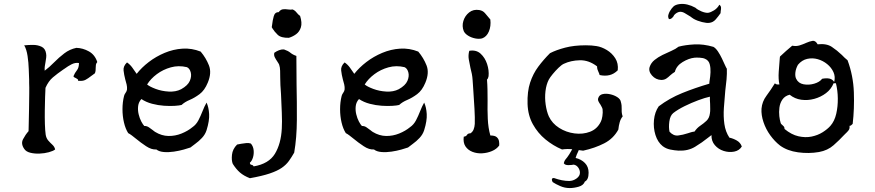

<svg xmlns="http://www.w3.org/2000/svg" viewBox="-20 -765 4441 975"><path d="M474 -450Q468 -443 467 -436Q466 -429 466 -421Q466 -415 465.5 -408Q465 -401 462 -393Q457 -389 452 -385.5Q447 -382 443 -379Q428 -367 414 -359.5Q400 -352 376 -355Q378 -360 374.5 -362.5Q371 -365 366 -368Q362 -370 358 -372Q354 -374 353 -378Q360 -395 370.5 -408Q381 -421 381 -445Q362 -448 343.5 -438.5Q325 -429 309 -417Q303 -413 300 -411Q271 -391 248.5 -372Q226 -353 211 -319Q210 -303 209 -272Q208 -241 207.5 -204.5Q207 -168 208 -135Q209 -102 212 -81Q215 -63 225 -51.5Q235 -40 246 -30Q257 -20 260 -6Q250 2 228 8Q206 14 180.5 15Q155 16 133.5 10.5Q112 5 103 -9Q85 -35 97 -58Q109 -81 125 -99Q125 -107 125.5 -117.5Q126 -128 126 -140Q127 -173 127.5 -213Q128 -253 128.5 -288.5Q129 -324 128 -344Q128 -348 128 -360Q127 -381 126 -414Q125 -447 120 -480.5Q115 -514 103 -535Q104 -535 107 -535Q124 -537 147.5 -537Q171 -537 190.5 -528Q210 -519 214 -494Q216 -483 214.5 -472Q213 -461 211 -449Q209 -439 207.5 -428.5Q206 -418 207 -406Q231 -424 255 -448.5Q279 -473 306.5 -494Q334 -515 368 -522Q401 -521 431.5 -504Q462 -487 474 -450Z M1035 -345Q1019 -306 993.5 -287Q968 -268 943 -257.5Q918 -247 902 -232Q891 -229 867 -227.5Q843 -226 813 -228Q783 -230 752.5 -238Q722 -246 698 -262Q684 -247 681.5 -226.5Q679 -206 684 -185Q689 -164 697.5 -148Q706 -132 713 -125Q725 -126 736 -118.5Q747 -111 756 -104Q760 -101 763 -98.5Q766 -96 768 -95Q801 -75 835.5 -74.5Q870 -74 902 -87Q934 -100 957 -119Q976 -132 987.5 -154Q999 -176 1008.5 -200.5Q1018 -225 1029 -244Q1040 -220 1042 -186Q1044 -152 1029 -104Q1022 -82 1005.5 -64.5Q989 -47 972 -35Q955 -23 947 -16Q936 -12 913 -5.5Q890 1 863 5Q836 9 812 7Q788 5 774 -6Q750 -4 722 -22.5Q694 -41 670 -61Q659 -70 649 -77.5Q639 -85 631 -89Q617 -111 609.5 -143Q602 -175 602 -210.5Q602 -246 610 -278Q612 -286 618 -294Q624 -302 625 -311Q626 -323 623 -336Q620 -349 616 -362Q610 -385 607.5 -407Q605 -429 625 -448Q641 -437 652 -421.5Q663 -406 674 -390Q699 -422 735.5 -450Q772 -478 816 -496.5Q860 -515 907 -518Q954 -521 999 -503Q1026 -471 1041 -433Q1056 -395 1035 -345ZM929 -424Q887 -434 847.5 -423Q808 -412 776.5 -388.5Q745 -365 727 -336Q740 -325 770.5 -313.5Q801 -302 837 -300Q873 -298 900 -312Q934 -331 944 -354.5Q954 -378 948.5 -398Q943 -418 929 -424Z M1485 -481Q1485 -447 1485.5 -410.5Q1486 -374 1486 -336Q1488 -247 1487.5 -156Q1487 -65 1474 10Q1461 33 1447 52.5Q1433 72 1410.5 87.5Q1388 103 1349.5 116Q1311 129 1249 140Q1218 128 1198.5 111Q1179 94 1162 67Q1155 50 1158 21Q1161 -8 1184 -31Q1189 -32 1194.5 -33Q1200 -34 1205 -35Q1219 -37 1231 -38.5Q1243 -40 1254 -36Q1266 -22 1268 -2.5Q1270 17 1264.5 35Q1259 53 1249 61Q1249 71 1257 72Q1265 73 1268 80Q1345 67 1376 16Q1407 -35 1411 -112Q1413 -145 1411 -193.5Q1409 -242 1407 -287Q1405 -311 1404 -332.5Q1403 -354 1403 -370Q1403 -388 1402.5 -406Q1402 -424 1398 -435Q1397 -439 1394 -443.5Q1391 -448 1388 -453Q1381 -463 1375.5 -474Q1370 -485 1373 -497Q1384 -505 1397 -510Q1410 -515 1422 -514Q1443 -507 1455 -497Q1467 -487 1485 -481ZM1504 -684Q1515 -649 1508 -626.5Q1501 -604 1484 -591.5Q1467 -579 1447 -573Q1407 -572 1390 -588.5Q1373 -605 1364 -620Q1361 -625 1360 -627Q1361 -631 1362 -640Q1364 -660 1370 -682Q1376 -704 1395 -703Q1405 -717 1418 -718Q1431 -719 1443 -717Q1449 -716 1455 -716Q1461 -716 1466 -717Q1478 -712 1486 -701.5Q1494 -691 1504 -684Z M2140 -345Q2124 -306 2098.5 -287Q2073 -268 2048 -257.5Q2023 -247 2007 -232Q1996 -229 1972 -227.5Q1948 -226 1918 -228Q1888 -230 1857.5 -238Q1827 -246 1803 -262Q1789 -247 1786.5 -226.5Q1784 -206 1789 -185Q1794 -164 1802.5 -148Q1811 -132 1818 -125Q1830 -126 1841 -118.5Q1852 -111 1861 -104Q1865 -101 1868 -98.5Q1871 -96 1873 -95Q1906 -75 1940.5 -74.5Q1975 -74 2007 -87Q2039 -100 2062 -119Q2081 -132 2092.5 -154Q2104 -176 2113.5 -200.5Q2123 -225 2134 -244Q2145 -220 2147 -186Q2149 -152 2134 -104Q2127 -82 2110.5 -64.5Q2094 -47 2077 -35Q2060 -23 2052 -16Q2041 -12 2018 -5.5Q1995 1 1968 5Q1941 9 1917 7Q1893 5 1879 -6Q1855 -4 1827 -22.5Q1799 -41 1775 -61Q1764 -70 1754 -77.5Q1744 -85 1736 -89Q1722 -111 1714.5 -143Q1707 -175 1707 -210.5Q1707 -246 1715 -278Q1717 -286 1723 -294Q1729 -302 1730 -311Q1731 -323 1728 -336Q1725 -349 1721 -362Q1715 -385 1712.5 -407Q1710 -429 1730 -448Q1746 -437 1757 -421.5Q1768 -406 1779 -390Q1804 -422 1840.5 -450Q1877 -478 1921 -496.5Q1965 -515 2012 -518Q2059 -521 2104 -503Q2131 -471 2146 -433Q2161 -395 2140 -345ZM2034 -424Q1992 -434 1952.5 -423Q1913 -412 1881.5 -388.5Q1850 -365 1832 -336Q1845 -325 1875.5 -313.5Q1906 -302 1942 -300Q1978 -298 2005 -312Q2039 -331 2049 -354.5Q2059 -378 2053.5 -398Q2048 -418 2034 -424Z M2515 -26Q2502 -8 2478.5 2Q2455 12 2428.5 13.5Q2402 15 2379 6Q2356 -3 2343.5 -22Q2331 -41 2335 -71Q2347 -72 2351.5 -80Q2356 -88 2369 -88Q2380 -95 2385 -107.5Q2390 -120 2391 -136Q2392 -167 2389.5 -211.5Q2387 -256 2384 -299Q2383 -315 2382 -329.5Q2381 -344 2380 -358Q2379 -375 2376 -390Q2373 -405 2369 -420Q2364 -443 2360.5 -464Q2357 -485 2363 -507Q2398 -513 2420.5 -492.5Q2443 -472 2453.5 -440Q2464 -408 2461 -378Q2459 -366 2453 -361Q2455 -336 2455.5 -309.5Q2456 -283 2456 -255Q2455 -208 2457 -162Q2459 -116 2470 -77Q2493 -77 2502.5 -68.5Q2512 -60 2514 -48Q2516 -36 2515 -26ZM2470 -666Q2474 -632 2462.5 -605Q2451 -578 2428 -570Q2412 -566 2392.5 -570Q2373 -574 2357 -584Q2341 -594 2335 -607Q2325 -632 2333 -658.5Q2341 -685 2362.5 -702Q2384 -719 2414 -714Q2432 -711 2443 -698Q2454 -685 2470 -666Z M3142 -174Q3132 -162 3127 -144.5Q3122 -127 3120 -107Q3095 -61 3048 -37Q3001 -13 2942 0Q2941 0 2940 0Q2915 -4 2888 -7Q2861 -10 2834 -6Q2789 -25 2750 -57Q2711 -89 2686 -134Q2661 -179 2659 -237Q2657 -300 2672 -345.5Q2687 -391 2713.5 -426.5Q2740 -462 2773 -495Q2804 -511 2849.5 -523Q2895 -535 2955 -535Q2969 -535 2983.5 -534Q2998 -533 3009 -531Q3035 -527 3061.5 -511Q3088 -495 3104.5 -469Q3121 -443 3117 -408Q3098 -389 3075 -383.5Q3052 -378 3025 -384Q3024 -388 3022.5 -392Q3021 -396 3019 -400Q3016 -406 3014 -412.5Q3012 -419 3012 -428Q2970 -460 2924.5 -459Q2879 -458 2843 -441Q2832 -436 2816.5 -421Q2801 -406 2787 -389Q2773 -372 2767 -361Q2754 -336 2750 -302Q2746 -268 2751 -233.5Q2756 -199 2767 -174Q2784 -138 2819.5 -115.5Q2855 -93 2897.5 -87.5Q2940 -82 2976.5 -96Q3013 -110 3031 -147Q3036 -156 3039 -175Q3042 -194 3040 -210Q3039 -216 3035.5 -222Q3032 -228 3029 -234Q3023 -242 3019 -250.5Q3015 -259 3018 -267Q3023 -283 3040 -287Q3057 -291 3078 -286.5Q3099 -282 3115 -271.5Q3131 -261 3133 -247Q3138 -230 3137 -210Q3136 -190 3142 -174ZM2969 112Q2969 148 2950 157Q2943 176 2919 183Q2895 190 2873 190Q2848 190 2825 180Q2802 170 2787 160Q2783 155 2782.5 147Q2782 139 2793 139Q2835 154 2870 154Q2890 154 2907.5 141.5Q2925 129 2925 112Q2925 98 2916 85.5Q2907 73 2893 71Q2886 73 2867.5 73.5Q2849 74 2843 64Q2846 51 2851 45.5Q2856 40 2861 33Q2872 18 2880 3Q2888 -12 2897 -27Q2913 -35 2924 -22Q2924 -11 2916 4.5Q2908 20 2903 37Q2932 44 2950.5 63Q2969 82 2969 112Z M3747 -21Q3734 0 3708 5Q3682 10 3655 1.5Q3628 -7 3610 -28Q3592 -49 3593 -79Q3589 -76 3584.5 -72.5Q3580 -69 3576 -66Q3545 -41 3509.5 -19.5Q3474 2 3426 0Q3406 -1 3384 -5.5Q3362 -10 3345 -23Q3320 -43 3308.5 -79.5Q3297 -116 3301 -156Q3305 -196 3325 -225Q3379 -266 3444.5 -292.5Q3510 -319 3582 -340Q3582 -344 3582.5 -348.5Q3583 -353 3584 -359Q3587 -376 3588 -398Q3589 -420 3584 -439Q3579 -458 3561 -466Q3551 -471 3533.5 -472Q3516 -473 3507 -472Q3478 -469 3446.5 -450Q3415 -431 3407 -400Q3400 -396 3394.5 -391.5Q3389 -387 3383 -382Q3374 -373 3363.5 -366Q3353 -359 3338 -359Q3310 -360 3291 -381.5Q3272 -403 3279 -425Q3286 -446 3304 -460.5Q3322 -475 3344.5 -486Q3367 -497 3389 -506.5Q3411 -516 3426 -528Q3460 -537 3506 -539.5Q3552 -542 3603 -527Q3615 -520 3626 -503.5Q3637 -487 3646 -468Q3655 -449 3661.5 -434.5Q3668 -420 3671 -416Q3672 -391 3669.5 -362Q3667 -333 3663 -304Q3659 -261 3656 -217.5Q3653 -174 3658.5 -135Q3664 -96 3684 -66Q3703 -62 3721.5 -51.5Q3740 -41 3747 -21ZM3585 -189Q3587 -200 3586.5 -212.5Q3586 -225 3586 -238Q3585 -247 3585 -256Q3585 -265 3585 -274Q3561 -269 3526 -256Q3491 -243 3456.5 -226Q3422 -209 3399 -191Q3383 -178 3379 -148Q3375 -118 3380 -96Q3400 -74 3424 -77Q3448 -80 3472 -88Q3481 -91 3489.5 -93.5Q3498 -96 3507 -97Q3519 -115 3536 -126.5Q3553 -138 3567.5 -151.5Q3582 -165 3585 -189ZM3633 -741Q3641 -735 3641.5 -726.5Q3642 -718 3640 -710Q3639 -702 3639 -698Q3628 -682 3614.5 -666.5Q3601 -651 3582 -649Q3569 -647 3545 -653Q3521 -659 3503 -669Q3498 -672 3494 -675Q3490 -678 3486 -681Q3470 -691 3457 -698.5Q3444 -706 3432 -705Q3424 -704 3416.5 -699.5Q3409 -695 3403 -688Q3402 -683 3394 -675Q3386 -667 3377 -668Q3371 -679 3374 -689.5Q3377 -700 3381 -707Q3391 -724 3400.5 -732.5Q3410 -741 3429 -744Q3449 -747 3470 -742Q3491 -737 3511 -726Q3523 -715 3542.5 -707Q3562 -699 3576 -700Q3589 -702 3606 -712.5Q3623 -723 3633 -741Z M4310 -136Q4306 -133 4303 -129.5Q4300 -126 4294 -126Q4296 -112 4289 -103Q4282 -94 4274 -87Q4272 -85 4269.5 -82.5Q4267 -80 4265 -78Q4243 -54 4213 -27.5Q4183 -1 4139 7Q4087 16 4032.5 8.5Q3978 1 3941 -26Q3914 -47 3891.5 -78Q3869 -109 3857 -145Q3845 -181 3847 -213Q3850 -249 3872 -278.5Q3894 -308 3915 -342Q3921 -336 3929.5 -336Q3938 -336 3938 -336Q3932 -363 3934.5 -400.5Q3937 -438 3940 -472Q3941 -476 3941 -478Q3956 -492 3971.5 -506Q3987 -520 4003 -533Q4023 -529 4040.5 -534.5Q4058 -540 4073 -547Q4091 -555 4106 -557.5Q4121 -560 4132 -540Q4177 -545 4204 -527Q4231 -509 4255 -486Q4262 -479 4269 -472Q4276 -465 4284 -459Q4313 -381 4316 -296.5Q4319 -212 4310 -136ZM4213 -342Q4201 -312 4174.5 -292Q4148 -272 4115 -263Q4082 -254 4049 -258.5Q4016 -263 3990 -284Q3966 -278 3953.5 -260Q3941 -242 3938 -219Q3935 -196 3937.5 -175Q3940 -154 3944 -142Q3945 -137 3948 -134.5Q3951 -132 3954 -129Q3958 -126 3961 -122Q3964 -118 3964 -110Q3999 -81 4034.5 -73Q4070 -65 4101.5 -71.5Q4133 -78 4157.5 -93.5Q4182 -109 4197 -126Q4218 -150 4226.5 -187Q4235 -224 4234.5 -265Q4234 -306 4225 -342ZM4216 -349Q4223 -375 4212.5 -398.5Q4202 -422 4180.5 -439.5Q4159 -457 4132.5 -464.5Q4106 -472 4079 -466Q4052 -460 4032 -436Q4021 -416 4019 -396.5Q4017 -377 4023 -365Q4034 -342 4060.5 -337Q4087 -332 4114.5 -340Q4142 -348 4155 -365Q4176 -369 4191.5 -366Q4207 -363 4216 -349Z"/></svg>

Font: Yuji Mai
Style: Regular
Weight: 400
Designer: Kataoka Yuji
Foundry: Kinuta Font Factory
Version: Version 3.002